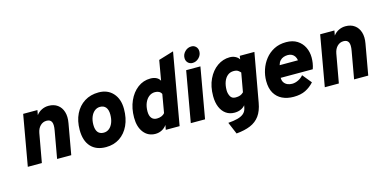

<svg xmlns="http://www.w3.org/2000/svg" viewBox="-85 -1192 3732 1874"><g transform="rotate(-15 1781.0 -254.5)"><path d="M62 0 152 -511H296L287 -462Q309 -491.5 341.5 -507.2Q374 -523 410 -523Q464.5 -523 501.2 -496.2Q538 -469.5 552.8 -421.5Q567.5 -373.5 556 -310L501 0H358L407 -276Q417.5 -334 404.5 -360.5Q391.5 -387 354 -387Q317.5 -387 291 -361Q264.5 -335 256 -290L204 0Z M851 12Q752 12 698 -47.2Q644 -106.5 644 -216Q644 -308 678 -377Q712 -446 773.2 -484.5Q834.5 -523 916 -523Q1007 -523 1061 -463.2Q1115 -403.5 1115 -303Q1115 -209 1082 -138Q1049 -67 989.5 -27.5Q930 12 851 12ZM865 -130Q897 -130 921 -149.5Q945 -169 958.5 -204Q972 -239 972 -285Q972 -332.5 951.8 -357.8Q931.5 -383 893 -383Q862 -383 837.8 -363.2Q813.5 -343.5 799.8 -309Q786 -274.5 786 -230Q786 -180.5 806 -155.2Q826 -130 865 -130Z M1350 12Q1276.5 12 1232.2 -44.2Q1188 -100.5 1188 -195Q1188 -288.5 1221 -362.8Q1254 -437 1311 -480Q1368 -523 1440 -523Q1474 -523 1498.8 -510.8Q1523.5 -498.5 1536 -475L1571 -676L1723 -722L1596 0H1456L1465 -47Q1445.5 -19.5 1415.5 -3.8Q1385.5 12 1350 12ZM1402 -129Q1427.5 -129 1448.8 -137.8Q1470 -146.5 1482 -162L1514 -347Q1506.5 -364.5 1489.5 -373.8Q1472.5 -383 1449 -383Q1414 -383 1387.2 -362Q1360.5 -341 1345.2 -304Q1330 -267 1330 -219Q1330 -175.5 1348.8 -152.2Q1367.5 -129 1402 -129Z M1709 0 1799 -511H1943L1853 0ZM1878 -563Q1850.5 -563 1832.2 -581.8Q1814 -600.5 1814 -629Q1814 -666.5 1841.8 -694.2Q1869.5 -722 1907 -722Q1935 -722 1953 -703.2Q1971 -684.5 1971 -656Q1971 -618.5 1943.2 -590.8Q1915.5 -563 1878 -563Z M2114.5 213 2063.5 92Q2119.5 88 2159 77.5Q2198.5 67 2221.5 47Q2244.5 27 2251.5 -6L2257.5 -34Q2239 -11.5 2211.2 0.2Q2183.5 12 2149.5 12Q2100 12 2063.8 -13.5Q2027.5 -39 2007.5 -86.2Q1987.5 -133.5 1987.5 -198Q1987.5 -296 2022.5 -369Q2057.5 -442 2115.2 -482.5Q2173 -523 2241.5 -523Q2272.5 -523 2298 -510Q2323.5 -497 2335.5 -476L2340.5 -511H2488.5L2400.5 -21Q2386.5 59 2351 107.8Q2315.5 156.5 2257 181Q2198.5 205.5 2114.5 213ZM2197.5 -129Q2224.5 -129 2243.2 -135.8Q2262 -142.5 2278.5 -159L2312.5 -350Q2306 -358.5 2290.2 -370.8Q2274.5 -383 2243.5 -383Q2208 -383 2182.5 -362.2Q2157 -341.5 2143.2 -304.5Q2129.5 -267.5 2129.5 -219Q2129.5 -187 2144.5 -158Q2159.5 -129 2197.5 -129Z M2747 12Q2682 12 2632.2 -11.8Q2582.5 -35.5 2554.2 -84Q2526 -132.5 2526 -207Q2526 -264 2544.5 -320Q2563 -376 2599.2 -422Q2635.5 -468 2688.5 -495.5Q2741.5 -523 2811 -523Q2877.5 -523 2922.8 -494Q2968 -465 2991 -417.5Q3014 -370 3014 -314Q3014 -287 3009.8 -258.2Q3005.5 -229.5 2995 -200H2671Q2671 -171 2684 -152.2Q2697 -133.5 2718.2 -124.2Q2739.5 -115 2765 -115Q2796.5 -115 2828.5 -131Q2860.5 -147 2879 -171L2954 -79Q2916 -36.5 2866.8 -12.2Q2817.5 12 2747 12ZM2693 -322H2878Q2874.5 -345 2863.8 -361.8Q2853 -378.5 2835.5 -387.8Q2818 -397 2795 -397Q2772.5 -397 2752 -390Q2731.5 -383 2716 -366.5Q2700.5 -350 2693 -322Z M3063 0 3153 -511H3297L3288 -462Q3310 -491.5 3342.5 -507.2Q3375 -523 3411 -523Q3465.5 -523 3502.2 -496.2Q3539 -469.5 3553.8 -421.5Q3568.5 -373.5 3557 -310L3502 0H3359L3408 -276Q3418.5 -334 3405.5 -360.5Q3392.5 -387 3355 -387Q3318.5 -387 3292 -361Q3265.5 -335 3257 -290L3205 0Z"/></g></svg>

Font: Overpass Black
Style: Italic
Weight: 900
Italic angle: -10°
Designer: Delve Withrington, Dave Bailey, Thomas Jockin
Foundry: Delve Fonts LLC
Version: Version 4.000